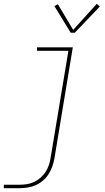

<svg xmlns="http://www.w3.org/2000/svg" viewBox="-27 -767 547 1002"><path d="M-7 215V197H76Q95 197 114 194Q133 191 151 182.5Q169 174 184.5 160.5Q200 147 211 130Q222 113 228 94.5Q234 76 237 57L330 -502H166V-520H353L257 60Q253 81 246 101.5Q239 122 227 141Q215 160 197.5 175Q180 190 160 199Q140 208 118.5 211.5Q97 215 76 215ZM342 -596 257 -735 275 -745 355 -611 478 -747 494 -733 363 -596Z"/></svg>

Font: Iosevka SS04 Thin Oblique
Style: Regular
Weight: 100
Italic angle: -9°
Monospace: yes
Designer: Belleve Invis
Foundry: Belleve Invis
Version: Version 19.0.0; ttfautohint (v1.8.4)